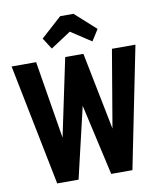

<svg xmlns="http://www.w3.org/2000/svg" viewBox="-98 -995 899 1073"><g transform="rotate(-10 352.0 -459.0)"><path d="M138.8 0H260L354.4 -402.4L445.2 0H565.6L704 -687.8H570.6L496.2 -248.6L408.6 -687.8H305.4L212.6 -246.6L140.4 -687.8H1.2ZM317.4 -917.6 199.4 -811.2 240 -747.4 355.2 -823 470.4 -747.4 511 -811.2 393 -917.6Z"/></g></svg>

Font: Secuela Light
Style: Regular
Weight: 300
Designer: Fernando Haro
Foundry: deFharo
Version: Version 1.708